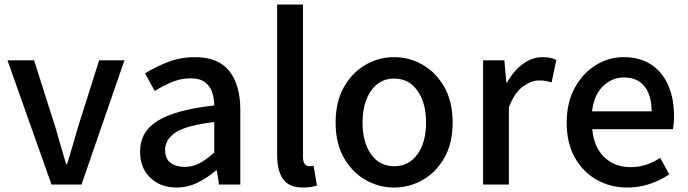

<svg xmlns="http://www.w3.org/2000/svg" viewBox="-20 -817 3046 850"><path d="M208 0 13.2 -549.8H130.9L225.1 -253.9Q236.3 -213.4 248.8 -171.9Q261.2 -130.4 272.9 -89.8H276.9Q289.1 -130.4 301.5 -171.9Q314 -213.4 325.2 -253.9L418.9 -549.8H530.8L340.8 0Z M761.7 13.2Q690.4 13.2 645.3 -30Q600.1 -73.2 600.1 -146Q600.1 -234.4 678.7 -282.7Q757.3 -331.1 928.7 -350.1Q928.2 -381.8 918.9 -409.2Q909.7 -436.5 887 -453.4Q864.3 -470.2 823.7 -470.2Q780.3 -470.2 740.2 -453.4Q700.2 -436.5 665 -414.1L622.1 -492.2Q664.6 -519 721.2 -541.5Q777.8 -564 843.8 -564Q946.8 -564 995.4 -502.2Q1043.9 -440.4 1043.9 -331.1V0H949.7L939.9 -63H937Q899.4 -30.8 855.5 -8.8Q811.5 13.2 761.7 13.2ZM796.9 -78.1Q833 -78.1 864 -94.7Q895 -111.3 928.7 -142.1V-276.9Q806.6 -262.2 758.8 -231.4Q710.9 -200.7 710.9 -153.8Q710.9 -113.3 735.6 -95.7Q760.3 -78.1 796.9 -78.1Z M1321.3 13.2Q1258.8 13.2 1232.9 -24.4Q1207 -62 1207 -128.9V-796.9H1321.3V-123Q1321.3 -99.6 1329.8 -90.3Q1338.4 -81.1 1349.1 -81.1Q1353 -81.1 1356.9 -81.3Q1360.8 -81.5 1368.2 -83L1383.3 3.9Q1372.6 7.8 1357.4 10.5Q1342.3 13.2 1321.3 13.2Z M1725.1 13.2Q1656.7 13.2 1597.7 -20.8Q1538.6 -54.7 1502.2 -118.9Q1465.8 -183.1 1465.8 -273.9Q1465.8 -366.2 1502.2 -430.9Q1538.6 -495.6 1597.7 -529.8Q1656.7 -564 1725.1 -564Q1793 -564 1852.1 -529.8Q1911.1 -495.6 1947.5 -430.9Q1983.9 -366.2 1983.9 -273.9Q1983.9 -183.1 1947.5 -118.9Q1911.1 -54.7 1852.1 -20.8Q1793 13.2 1725.1 13.2ZM1725.1 -81.1Q1790 -81.1 1828.1 -134Q1866.2 -187 1866.2 -273.9Q1866.2 -361.8 1828.1 -415.5Q1790 -469.2 1725.1 -469.2Q1660.6 -469.2 1622.8 -415.5Q1585 -361.8 1585 -273.9Q1585 -187 1622.8 -134Q1660.6 -81.1 1725.1 -81.1Z M2118.7 0V-549.8H2212.9L2221.7 -451.2H2224.6Q2253.9 -504.4 2295.2 -534.2Q2336.4 -564 2380.9 -564Q2400.9 -564 2415.5 -561Q2430.2 -558.1 2442.9 -551.8L2421.9 -452.1Q2407.7 -456.5 2395.5 -458.7Q2383.3 -460.9 2366.7 -460.9Q2333 -460.9 2295.9 -434.6Q2258.8 -408.2 2232.9 -342.8V0Z M2756.8 13.2Q2682.6 13.2 2621.8 -21Q2561 -55.2 2524.9 -119.4Q2488.8 -183.6 2488.8 -273.9Q2488.8 -363.3 2524.7 -428.5Q2560.5 -493.7 2617.9 -528.8Q2675.3 -564 2739.7 -564Q2813 -564 2862.8 -531.2Q2912.6 -498.5 2938.2 -439.7Q2963.9 -380.9 2963.9 -303.2Q2963.9 -266.6 2959 -245.1H2602.1Q2608.9 -166 2654.8 -121.6Q2700.7 -77.1 2772 -77.1Q2808.6 -77.1 2840.8 -87.9Q2873 -98.6 2902.8 -118.2L2942.9 -44.9Q2904.8 -19.5 2857.9 -3.2Q2811 13.2 2756.8 13.2ZM2601.1 -324.2H2864.7Q2864.7 -395 2833.3 -434.6Q2801.8 -474.1 2741.7 -474.1Q2689.9 -474.1 2649.7 -435.5Q2609.4 -397 2601.1 -324.2Z"/></svg>

Font: `nÑOS CN Medium
Style: Regular
Weight: 500
Designer: Ryoko NISHIZUKA ?XZm?[P (kana & ideographs); Paul D. Hunt (Latin, Greek & Cyrillic); Wenlong ZHANG _ e??? (bopomofo); Sa
Foundry: Adobe Systems Incorporated
Version: Version 1.004 June 21, 2023